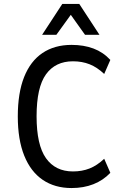

<svg xmlns="http://www.w3.org/2000/svg" viewBox="-20 -941 639 971"><path d="M342 10Q257 10 196 -31.5Q135 -73 102.5 -154Q70 -235 70 -352Q70 -471 102 -551.5Q134 -632 195 -673Q256 -714 342 -714Q404 -714 453 -695.5Q502 -677 538 -638L507 -567Q471 -601 433 -616Q395 -631 349 -631Q260 -631 212.5 -565Q165 -499 165 -353Q165 -208 212.5 -141Q260 -74 349 -74Q395 -74 433 -89Q471 -104 507 -138L538 -67Q502 -29 452.5 -9.5Q403 10 342 10ZM193 -765 295 -921H381L483 -765H410L338 -866L265 -765Z"/></svg>

Font: Nunito Sans 7pt Condensed Medium
Style: Regular
Weight: 500
Width: 3
Designer: Vernon Adams
Foundry: Vernon Adams
Version: Version 3.101;gftools[0.9.27]